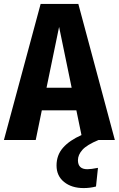

<svg xmlns="http://www.w3.org/2000/svg" viewBox="-31 -713 605 978"><path d="M366 103Q366 149 414 149Q433 149 468 142L458 237Q428 245 395 245Q334 245 295.5 214Q257 183 257 130Q257 77 290 39.5Q323 2 384 -25L358 -151H182L151 0H-11L176 -693H368L554 0H471Q411 25 388.5 50.5Q366 76 366 103ZM334 -266 270 -576 206 -266Z"/></svg>

Font: Fira Sans Condensed
Style: Bold
Weight: 700
Width: 3
Designer: bBox Type GmbH & Carrois Corporate GbR & Edenspiekermann AG
Foundry: bBox Type GmbH & Carrois Corporate GbR & Edenspiekermann AG
Version: Version 4.301